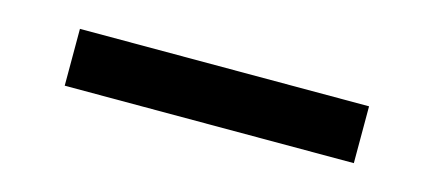

<svg xmlns="http://www.w3.org/2000/svg" viewBox="-26 -25 670 297"><g transform="rotate(15 309.5 123.5)"><path d="M78 169V78H541V169Z"/></g></svg>

Font: Cairo Play
Style: Bold
Weight: 700
Version: Version 3.119